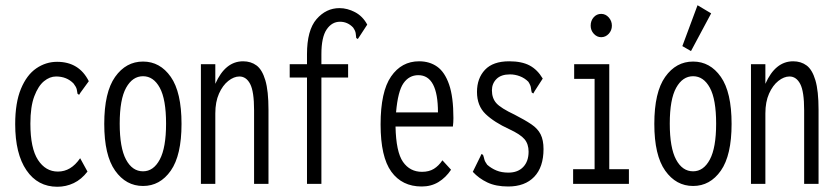

<svg xmlns="http://www.w3.org/2000/svg" viewBox="-20 -702 3190 733"><path d="M199 11Q124 11 81 -52Q38 -115 38 -228Q38 -310 60 -363Q82 -416 118.5 -441Q155 -466 198 -466Q282 -466 319 -392L287 -348L282 -340L276 -344Q275 -352 273 -361Q271 -370 261 -383Q235 -410 194 -410Q170 -410 148 -392Q126 -374 111 -334.5Q96 -295 96 -230Q96 -136 125 -91.5Q154 -47 201 -47Q226 -47 247 -59.5Q268 -72 286 -98L314 -47Q291 -17 261.5 -3Q232 11 199 11Z M526 8Q461 8 419.5 -50.5Q378 -109 378 -229Q378 -350 419.5 -408.5Q461 -467 526 -467Q591 -467 632 -408.5Q673 -350 673 -229Q673 -109 632 -50.5Q591 8 526 8ZM526 -48Q566 -48 590 -93Q614 -138 614 -230Q614 -323 590 -367Q566 -411 526 -411Q486 -411 461.5 -367Q437 -323 437 -230Q437 -138 461 -93Q485 -48 526 -48Z M747 0V-457H802V-382Q840 -468 908 -468Q938 -468 959.5 -452Q981 -436 993 -395.5Q1005 -355 1005 -283V0H950V-281Q950 -353 935 -381.5Q920 -410 894 -410Q873 -410 851.5 -393Q830 -376 816 -344.5Q802 -313 802 -269V0Z M1152 -406H1086V-457H1152V-495Q1152 -587 1188.5 -629Q1225 -671 1276 -671Q1306 -671 1335.5 -655.5Q1365 -640 1382 -608L1352 -562L1346 -553L1340 -557Q1339 -565 1338 -574.5Q1337 -584 1328 -597Q1307 -619 1278 -619Q1247 -619 1227 -589.5Q1207 -560 1207 -495V-457H1309V-406H1207V0H1152Z M1590 10Q1515 10 1474 -46.5Q1433 -103 1433 -227Q1433 -352 1473 -410Q1513 -468 1580 -468Q1620 -468 1649 -447.5Q1678 -427 1694.5 -379.5Q1711 -332 1711 -251Q1711 -235 1709 -219H1490Q1492 -122 1518.5 -84Q1545 -46 1591 -46Q1618 -46 1636.5 -57.5Q1655 -69 1669 -90L1702 -54Q1682 -24 1654 -7Q1626 10 1590 10ZM1492 -273H1652Q1652 -415 1577 -415Q1542 -415 1520.5 -384.5Q1499 -354 1492 -273Z M1920 10Q1873 10 1840.5 -5.5Q1808 -21 1785 -46L1814 -105L1818 -114L1824 -111Q1827 -103 1829 -94Q1831 -85 1840 -73Q1856 -59 1875.5 -51Q1895 -43 1921 -43Q1957 -43 1977.5 -64.5Q1998 -86 1998 -123Q1998 -152 1982.5 -170.5Q1967 -189 1924 -209Q1867 -235 1834 -266.5Q1801 -298 1801 -351Q1801 -403 1831.5 -435.5Q1862 -468 1924 -468Q1972 -468 2002 -452Q2032 -436 2052 -402L2021 -354L2016 -345L2010 -349Q2008 -357 2007 -366.5Q2006 -376 1997 -390Q1983 -404 1964.5 -411Q1946 -418 1927 -418Q1893 -418 1875.5 -400.5Q1858 -383 1858 -357Q1858 -327 1875 -308Q1892 -289 1945 -264Q1984 -244 2008.5 -227.5Q2033 -211 2044 -189Q2055 -167 2055 -133Q2055 -64 2019.5 -27Q1984 10 1920 10Z M2168 0V-56H2250V-401H2172V-457H2306V-56H2381V0ZM2275 -560Q2259 -560 2247 -573Q2235 -586 2235 -604Q2235 -623 2246.5 -636Q2258 -649 2275 -649Q2292 -649 2304 -635.5Q2316 -622 2316 -604Q2316 -586 2304 -573Q2292 -560 2275 -560Z M2626 8Q2561 8 2519.5 -50.5Q2478 -109 2478 -229Q2478 -350 2519.5 -408.5Q2561 -467 2626 -467Q2691 -467 2732 -408.5Q2773 -350 2773 -229Q2773 -109 2732 -50.5Q2691 8 2626 8ZM2626 -48Q2666 -48 2690 -93Q2714 -138 2714 -230Q2714 -323 2690 -367Q2666 -411 2626 -411Q2586 -411 2561.5 -367Q2537 -323 2537 -230Q2537 -138 2561 -93Q2585 -48 2626 -48ZM2618 -507 2585 -526 2643 -682 2695 -651Z M2847 0V-457H2902V-382Q2940 -468 3008 -468Q3038 -468 3059.5 -452Q3081 -436 3093 -395.5Q3105 -355 3105 -283V0H3050V-281Q3050 -353 3035 -381.5Q3020 -410 2994 -410Q2973 -410 2951.5 -393Q2930 -376 2916 -344.5Q2902 -313 2902 -269V0Z"/></svg>

Font: Inconsolata ExtraCondensed
Style: Regular
Weight: 400
Width: 2
Monospace: yes
Designer: Raph Levien, Cyreal, Brenton Simpson
Foundry: Raph Levien, Cyreal, Google
Version: Version 3.001; ttfautohint (v1.8.2.53-6de2)